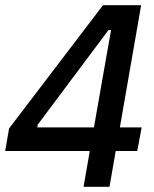

<svg xmlns="http://www.w3.org/2000/svg" viewBox="-25 -720 595 740"><path d="M397 0 421 -138H504L521 -229H437L519 -700H372L10 -225L-5 -138H321L297 0ZM119 -229 120 -239 393 -604H403L337 -229Z"/></svg>

Font: Fixel Text 20240404 Medium
Style: Italic
Weight: 500
Width: 4
Italic angle: -10°
Designer: AlfaBravo + MacPaw
Foundry: Kyrylo Tkachov, Marchela Mozhyna, Serhii Makarenko, Maria Weinstein, Zakhar Kryvoshyya
Version: Version 1.211;Glyphs 3.2 (3225)